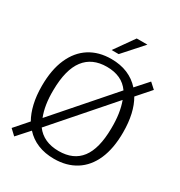

<svg xmlns="http://www.w3.org/2000/svg" viewBox="-214 -1077 1163 1238"><g transform="rotate(30 368.0 -458.0)"><path d="M73.5 13 32 -26 118 -124Q92.5 -168.5 78.8 -227.2Q65 -286 65 -358.5Q65 -479 101.8 -562.5Q138.5 -646 206.2 -689.5Q274 -733 368 -733Q435 -733 488.5 -710.8Q542 -688.5 581 -645L661.5 -735L703.5 -697L615.5 -597Q642 -552 655.5 -492.5Q669 -433 669 -360Q669 -241 632.8 -158.2Q596.5 -75.5 528.5 -32.8Q460.5 10 367 10Q299.5 10 245.8 -12Q192 -34 154 -76.5ZM368.5 -48.5Q478 -48.5 533.2 -121Q588.5 -193.5 590 -343.5Q591 -402 583.8 -451Q576.5 -500 561.5 -540.5L198.5 -125.5Q255.5 -48.5 368.5 -48.5ZM172.5 -181.5 535.5 -596.5Q507.5 -636.5 465.5 -655.8Q423.5 -675 368 -675Q258.5 -675 201.5 -600.2Q144.5 -525.5 143 -373Q142 -315.5 149.5 -267.8Q157 -220 172.5 -181.5ZM442 -929H521.5L391.5 -783.5H339Z"/></g></svg>

Font: Public Sans ExtraLight
Style: Regular
Weight: 250
Designer: The Public Sans Project Authors: Dan O. Williams and USWDS (Libre Franklin designed by Pablo Impallari and Rodrigo Fuenz
Version: Version 1.007